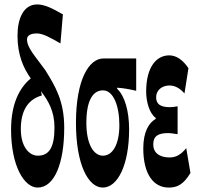

<svg xmlns="http://www.w3.org/2000/svg" viewBox="-20 -833 891 867"><path d="M150 14C226 14 270 -96 270 -256C270 -377 230 -443 184 -517C140 -578 102 -617 102 -655C102 -671 115 -682 147 -682C174 -682 207 -663 253 -637L264 -768C219 -794 182 -813 148 -813C86 -813 59 -749 59 -672C59 -585 86 -525 119 -479C68 -437 30 -364 30 -248C30 -84 89 14 150 14ZM74 -250C74 -337 109 -385 169 -402L165 -421C199 -377 226 -330 226 -257C226 -166 201 -130 151 -130C111 -130 74 -171 74 -250Z M444 14C511 14 563 -87 563 -249C563 -333 543 -400 509 -432V-437C539 -435 565 -430 595 -423V-569H447C382 -569 323 -474 323 -278C323 -89 379 14 444 14ZM370 -278C370 -384 402 -425 445 -425C492 -425 519 -355 519 -268C519 -180 488 -130 445 -130C402 -130 370 -183 370 -278Z M742 14C780 14 808 1 840 -52L821 -164C795 -132 772 -122 746 -122C700 -122 672 -143 672 -181C672 -219 695 -232 739 -232C753 -232 766 -229 782 -227V-353C769 -351 759 -349 748 -349C704 -349 685 -363 685 -394C685 -426 712 -447 745 -447C770 -447 792 -435 813 -411L831 -525C806 -562 777 -583 744 -583C688 -583 640 -533 640 -419C640 -374 655 -320 683 -301V-296C653 -279 627 -239 627 -163C627 -45 674 14 742 14Z"/></svg>

Font: 寒蝉无机体 CompactMedium
Style: Regular
Weight: 500
Width: 3
Designer: ChillTanhei {Warren2060}; 
Source Han Sans {Ryoko NISHIZUKA 西塚涼子 (kana, bopomofo & ideographs); Paul D. Hunt (Latin, Gre
Foundry: ChillType&Adobe
Version: Version 1.000;Glyphs 3.1.1 (3135)